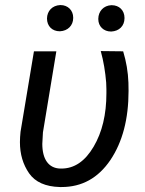

<svg xmlns="http://www.w3.org/2000/svg" viewBox="-20 -732 574 762"><path d="M166.5 -658.7C166.5 -627.9 187.5 -607.9 216.8 -607.9C217.3 -607.9 217.8 -607.9 218.3 -607.9C249 -609.4 270.5 -630.9 270.5 -660.6C270.5 -661.1 270.5 -661.6 270.5 -662.1C270.5 -691.4 249 -711.9 220.2 -711.9C219.7 -711.9 219.2 -711.9 218.8 -711.9C187.5 -710.4 167 -688.5 166.5 -658.7ZM370.1 -657.7C370.1 -657.2 370.1 -656.7 370.1 -656.2C370.1 -627 391.6 -606.9 420.4 -606.9C420.9 -606.9 421.4 -606.9 421.9 -606.9C452.6 -608.4 474.1 -628.9 474.1 -659.7C474.1 -660.2 474.1 -660.6 474.1 -661.1C474.1 -690.9 453.1 -711.4 423.3 -711.4C422.9 -711.4 422.4 -711.4 421.9 -711.4C391.1 -710 370.6 -687.5 370.1 -657.7ZM114.7 -528.3 61.5 -209C60.1 -194.8 59.1 -181.2 59.1 -168C59.1 -120.1 71.3 -79.1 95.7 -43.9C120.1 -9.3 160.6 8.8 217.8 10.3C219.7 10.3 222.2 10.3 224.1 10.3C305.2 10.3 369.6 -25.4 418 -96.7C466.3 -168.5 490.2 -259.8 490.2 -371.1C490.2 -381.8 490.2 -392.6 489.7 -403.8C488.3 -446.3 481 -487.8 468.8 -528.3L379.9 -529.3C391.1 -488.8 397.9 -446.8 401.4 -404.3L402.3 -377.9C402.3 -372.6 402.3 -367.2 402.3 -361.8C402.3 -278.3 385.7 -207.5 351.6 -149.9C317.4 -91.8 274.9 -63 223.6 -63C222.2 -63 220.2 -63 218.8 -63C172.4 -64.5 147.9 -100.6 147.9 -161.1L150.4 -206.5L203.6 -528.3Z"/></svg>

Font: Roboto
Style: Italic
Weight: 400
Italic angle: -12°
Designer: Google
Version: Version 2.137; 2017